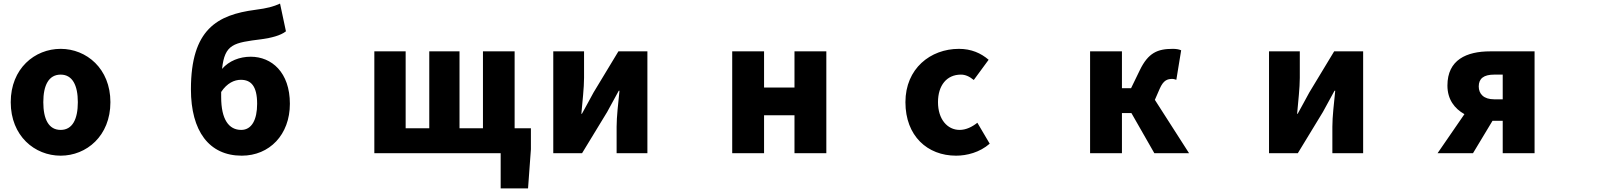

<svg xmlns="http://www.w3.org/2000/svg" viewBox="-20 -816 9040 1073"><path d="M319 54C463 54 597 -56 597 -245C597 -433 463 -543 319 -543C174 -543 40 -433 40 -245C40 -56 174 54 319 54ZM222 -245C222 -339 252 -399 319 -399C385 -399 415 -339 415 -245C415 -150 385 -90 319 -90C252 -90 222 -150 222 -245Z M1216 -274V-302C1249 -352 1290 -370 1326 -370C1382 -370 1417 -336 1417 -236C1417 -147 1387 -90 1328 -90C1259 -90 1216 -148 1216 -274ZM1047 -317C1047 -84 1148 54 1331 54C1486 54 1600 -63 1600 -236C1600 -412 1498 -499 1381 -499C1319 -499 1260 -476 1221 -431C1236 -571 1286 -577 1443 -597C1494 -604 1548 -617 1578 -641L1545 -796C1508 -779 1475 -770 1406 -761C1195 -733 1047 -653 1047 -317Z M2072 -529V40H2778V237H2931L2947 18V-99H2856V-529H2679V-99H2548V-529H2379V-99H2247V-529Z M3072 -529V40H3233L3373 -190C3391 -222 3419 -275 3438 -309H3442C3435 -239 3426 -164 3426 -108V40H3598V-529H3436L3297 -299C3280 -266 3250 -214 3232 -180H3229C3235 -249 3244 -325 3244 -381V-529Z M4072 -529V40H4250V-172H4420V40H4598V-529H4420V-327H4250V-529Z M5323 54C5383 54 5455 36 5511 -13L5442 -130C5413 -107 5379 -90 5343 -90C5274 -90 5222 -150 5222 -245C5222 -339 5271 -399 5350 -399C5374 -399 5396 -390 5422 -369L5505 -482C5462 -519 5408 -543 5339 -543C5180 -543 5040 -433 5040 -245C5040 -56 5163 54 5323 54Z M6072 -529V40H6250V-184H6303L6431 40H6625L6434 -258L6461 -320C6482 -368 6504 -375 6532 -375C6540 -375 6547 -372 6554 -370L6581 -535C6567 -541 6551 -543 6534 -543C6449 -543 6397 -521 6350 -424L6301 -323H6250V-529Z M7072 -529V40H7233L7373 -190C7391 -222 7419 -275 7438 -309H7442C7435 -239 7426 -164 7426 -108V40H7598V-529H7436L7297 -299C7280 -266 7250 -214 7232 -180H7229C7235 -249 7244 -325 7244 -381V-529Z M8378 -141V40H8556V-529H8308C8176 -529 8069 -482 8069 -338C8069 -260 8109 -209 8164 -178L8014 40H8212L8321 -141ZM8244 -333C8244 -377 8272 -399 8330 -399H8378V-261H8330C8272 -261 8244 -291 8244 -333Z"/></svg>

Font: コーポレート・ロゴ ver3 Bold
Style: Regular
Weight: 700
Designer: [KANA_main] LOGOTYPE.JP [Source Han Sans] Ryoko NISHIZUKA 西塚涼子 (kana, bopomofo & ideographs); Paul D. Hunt (Latin, Greek
Version: Version 12.001;FEAKit 1.0